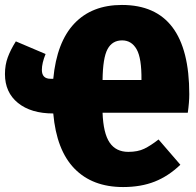

<svg xmlns="http://www.w3.org/2000/svg" viewBox="-30 -736 792 775"><path d="M728 -281H384Q387 -198 412.5 -160.5Q438 -123 488 -123Q526 -123 552 -135.5Q578 -148 610 -173L698 -71Q650 -25 594.5 -3Q539 19 467 19Q343 19 270.5 -55.5Q198 -130 185 -278Q95 -278 42.5 -320.5Q-10 -363 -10 -437Q-10 -474 1.5 -505Q13 -536 34 -569L154 -518Q139 -481 139 -454Q139 -418 174 -418H185Q199 -566 270 -641Q341 -716 462 -716Q734 -716 734 -356Q734 -323 728 -281ZM463 -573Q423 -573 404 -537.5Q385 -502 384 -413H541Q542 -501 521.5 -537Q501 -573 463 -573Z"/></svg>

Font: Fira Sans Condensed Black
Style: Regular
Weight: 900
Width: 3
Designer: Carrois Corporate & Edenspiekermann AG
Foundry: Carrois Corporate GbR & Edenspiekermann AG
Version: Version 4.203